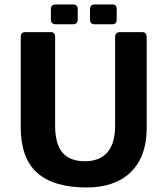

<svg xmlns="http://www.w3.org/2000/svg" viewBox="-20 -809 740 849"><path d="M363.3 20Q217.3 20 144.5 -44.7Q71.7 -109.3 71.7 -246.7V-646Q71.7 -666.3 91.3 -667H205.7Q223.7 -667 223.7 -644.7V-253.3Q223.7 -173.7 255.8 -134.8Q288 -96 356 -96Q419.7 -96 454.3 -134.8Q489 -173.7 489 -253.3V-644.7Q489 -667 510.7 -667H609.3Q628 -667 628.7 -644.7V-246.7Q628.7 -155 595 -95.8Q561.3 -36.7 501.7 -8.3Q442 20 363.3 20ZM378 -722.7V-768.7Q378.7 -789.3 397.7 -789.3H476Q496.7 -790 496 -767.7V-723Q496 -701.7 477 -701.7H397.7Q378 -701.7 378 -722.7ZM205 -723.3V-768.3Q205 -789.3 226.3 -789.3H303Q323.7 -789.3 323.7 -767.7V-723.3Q323.7 -701.7 303 -701.7H227.3Q205 -701.7 205 -723.3Z"/></svg>

Font: Vivano Light
Style: Regular
Weight: 300
Designer: Joe Prince, Josias Burgherr
Version: Version 2.064;September 19, 2022;FontCreator 14.0.0.2877 64-